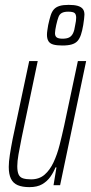

<svg xmlns="http://www.w3.org/2000/svg" viewBox="-20 -761 374 789"><path d="M101 8Q72 8 53 0Q34 -8 25 -26.5Q16 -45 16 -75Q16 -96 20.5 -125Q25 -154 32 -190L100 -510H135L69 -195Q61 -155 56 -126.5Q51 -98 51 -78Q51 -56 56.5 -44Q62 -32 75 -28Q88 -24 108 -24Q141 -24 163 -43Q185 -62 200 -94Q215 -126 225 -165.5Q235 -205 244 -246L300 -510H334L227 0H200L212 -73H208Q200 -53 187 -34.5Q174 -16 153.5 -4Q133 8 101 8ZM236 -574Q213 -574 199 -578Q185 -582 179 -592Q173 -602 173 -618Q173 -626 174.5 -636Q176 -646 178 -658Q183 -681 188 -697Q193 -713 201.5 -722.5Q210 -732 224.5 -736.5Q239 -741 262 -741Q285 -741 299 -737Q313 -733 320 -724.5Q327 -716 327 -701Q327 -695 325.5 -683Q324 -671 322 -658Q318 -634 312.5 -618Q307 -602 298.5 -592.5Q290 -583 275 -578.5Q260 -574 236 -574ZM237 -602Q254 -602 264 -607Q274 -612 280 -624Q286 -636 289 -658Q291 -667 292 -674.5Q293 -682 293 -688Q293 -702 286.5 -707.5Q280 -713 260 -713Q244 -713 234.5 -708Q225 -703 220.5 -691.5Q216 -680 211 -658Q209 -648 207.5 -639.5Q206 -631 206 -625Q206 -612 213.5 -607Q221 -602 237 -602Z"/></svg>

Font: Saira UltraCondensed Thin
Style: Italic
Weight: 250
Width: 1
Italic angle: -12°
Designer: Hector Gatti with collaboration of the Omnibus-Type team
Foundry: Omnibus-Type
Version: Version 1.101